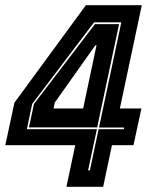

<svg xmlns="http://www.w3.org/2000/svg" viewBox="-36 -720 600 740"><path d="M220 0 254 -160.5H-15.5L19.5 -324L295 -700H510.5L426 -302H509L478.5 -160.5H395.5L361.5 0ZM303.5 -63.5H310.5L344 -222H441L442.5 -228.5H345.5L431.5 -634H326.5L88 -319.5L67.5 -222H337.5ZM75.5 -229 95 -319.5 330 -627H423L338.5 -229ZM170.5 -302H284.5L336 -545.5H331.5L175 -324.5Z"/></svg>

Font: Tourney ExtraBold
Style: Italic
Weight: 800
Italic angle: -12°
Version: Version 1.015